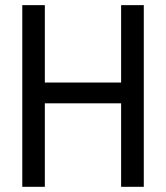

<svg xmlns="http://www.w3.org/2000/svg" viewBox="-20 -720 640 740"><path d="M65.9 0V-700.2H152.8V-401.9H446.8V-700.2H534.2V0H446.8V-321.8H152.8V0Z"/></svg>

Font: CommitMono
Style: Regular
Weight: 400
Monospace: yes
Designer: Eigil Nikolajsen
Foundry: Eigil Nikolajsen
Version: Version 1.143